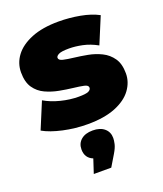

<svg xmlns="http://www.w3.org/2000/svg" viewBox="-150 -654 865 1022"><g transform="rotate(-20 282.5 -143.5)"><path d="M264 10Q194 10 126 -5Q58 -20 16 -44L78 -193Q117 -170 168.5 -157Q220 -144 269 -144Q310 -144 324.5 -151Q339 -158 339 -170Q339 -184 315.5 -189Q292 -194 256 -198Q221 -202 181 -209.5Q141 -217 105 -233.5Q69 -250 46.5 -282.5Q24 -315 24 -370Q24 -422 55.5 -464Q87 -506 149.5 -531.5Q212 -557 304 -557Q364 -557 424 -546Q484 -535 527 -512L465 -363Q423 -386 382.5 -394.5Q342 -403 307 -403Q264 -403 248.5 -395Q233 -387 233 -377Q233 -363 257 -357.5Q281 -352 316 -348Q351 -344 391 -336.5Q431 -329 466.5 -311.5Q502 -294 524.5 -261.5Q547 -229 547 -175Q547 -126 516 -83.5Q485 -41 422 -15.5Q359 10 264 10ZM203 270 229 191Q186 174 186 125Q186 91 210 70.5Q234 50 276 50Q318 50 342 70.5Q366 91 366 125Q366 139 361.5 158.5Q357 178 341 205L302 270Z"/></g></svg>

Font: Montserrat Black
Style: Regular
Weight: 900
Designer: Julieta Ulanovsky
Foundry: Julieta Ulanovsky
Version: Version 9.000; ttfautohint (v1.8.4.7-5d5b)